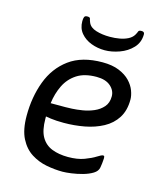

<svg xmlns="http://www.w3.org/2000/svg" viewBox="-109 -797 756 885"><g transform="rotate(15 269.5 -354.5)"><path d="M321 -529Q368 -529 400.5 -515.5Q433 -502 452.5 -481.5Q472 -461 480.5 -438Q489 -415 489 -396Q489 -344 466.5 -308.5Q444 -273 405 -252Q366 -231 318 -222Q270 -213 219 -213Q183 -213 157.5 -216.5Q132 -220 116 -224L133 -259V-210Q133 -154 151 -123Q169 -92 202 -79Q235 -66 279 -66Q324 -66 356 -78Q388 -90 407.5 -102.5Q427 -115 434 -115Q437 -115 439 -113.5Q441 -112 441 -103Q441 -102 440.5 -95Q440 -88 439 -78Q438 -68 436 -58Q433 -40 413.5 -28Q394 -16 367 -8.5Q340 -1 314 2.5Q288 6 272 6Q235 6 195.5 -1.5Q156 -9 122 -30.5Q88 -52 67 -93Q46 -134 46 -201Q46 -290 74 -365Q102 -440 162.5 -484.5Q223 -529 321 -529ZM312 -457Q254 -457 218 -433.5Q182 -410 163 -371Q144 -332 138 -285H209Q218 -285 240 -286Q262 -287 289.5 -291.5Q317 -296 342.5 -307Q368 -318 385 -337.5Q402 -357 402 -388Q402 -416 378.5 -436.5Q355 -457 312 -457ZM457 -715Q471 -715 471 -703Q471 -664 446 -637.5Q421 -611 384.5 -598Q348 -585 315 -585Q281 -585 250.5 -596.5Q220 -608 200.5 -631Q181 -654 181 -688Q181 -701 184 -708Q187 -715 198 -715Q211 -715 212 -708.5Q213 -702 218 -690Q227 -669 256 -660Q285 -651 322 -651Q346 -651 368 -655Q390 -659 407 -667.5Q424 -676 433 -690Q440 -702 442 -708.5Q444 -715 457 -715Z"/></g></svg>

Font: Asap VF Beta
Style: Italic
Weight: 400
Italic angle: -6°
Designer: Pablo Cosgaya
Foundry: Pablo Cosgaya
Version: Version 1.007